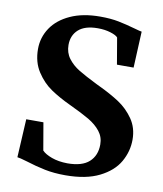

<svg xmlns="http://www.w3.org/2000/svg" viewBox="-85 -821 768 903"><g transform="rotate(10 299.0 -370.0)"><path d="M98 -22Q63 -32.5 51.5 -33.5L61.5 -216.5H143.5L166 -85.5Q180.5 -70 212.8 -58.2Q245 -46.5 287.5 -46Q357.5 -46 391.2 -76.5Q425 -107 425 -160Q425 -195.5 404 -222.2Q383 -249 347.8 -269.8Q312.5 -290.5 251.5 -319Q199 -343.5 158.2 -371Q117.5 -398.5 88 -443.8Q58.5 -489 58.5 -552Q58.5 -607 89 -652.8Q119.5 -698.5 178.8 -725.5Q238 -752.5 321 -752.5Q371 -752.5 408.8 -745Q446.5 -737.5 488.5 -725.5Q516.5 -717.5 524.5 -716.5L516.5 -543.5H437L415.5 -669.5Q407.5 -679.5 380.2 -688Q353 -696.5 319 -696.5Q258 -696.5 227.2 -669Q196.5 -641.5 196.5 -595.5Q196.5 -558.5 217 -531.2Q237.5 -504 269.5 -484.5Q301.5 -465 359 -436.5L373.5 -429.5Q430.5 -402.5 471.5 -375.5Q512.5 -348.5 541.5 -306.8Q570.5 -265 570.5 -208.5Q570.5 -152.5 542 -102.5Q513.5 -52.5 450 -20.8Q386.5 11 287.5 11Q233.5 11 189.5 2Q145.5 -7 98 -22Z"/></g></svg>

Font: Merriweather Text
Style: Bold
Weight: 700
Designer: Eben Sorkin
Foundry: Eben Sorkin
Version: Version 2.100